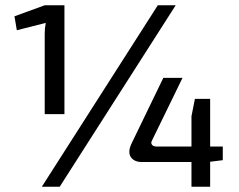

<svg xmlns="http://www.w3.org/2000/svg" viewBox="-20 -710 907 730"><path d="M150 -276V-582Q150 -604 154 -623L44 -595L35 -648L150 -690H225V-276ZM648 -690 207 0H139L580 -690ZM827 -101 779 -95V0H708V-94H519Q491 -94 478 -112Q465 -130 479 -162L601 -414H674L557 -174Q553 -166 558 -159.5Q563 -153 574 -153H708V-268L721 -334H779V-153H827Z"/></svg>

Font: Exo 2.0 Medium
Style: Regular
Weight: 500
Designer: Natanael Gama
Version: Version 1.001;PS 001.001;hotconv 1.0.70;makeotf.lib2.5.58329